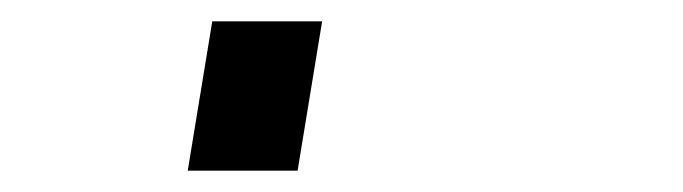

<svg xmlns="http://www.w3.org/2000/svg" viewBox="-20 60 640 180"><path d="M156 220 179 80H282L259 220Z"/></svg>

Font: Iosevka SS04 Heavy Extended
Style: Italic
Weight: 900
Width: 7
Italic angle: -9°
Monospace: yes
Designer: Belleve Invis
Foundry: Belleve Invis
Version: Version 19.0.0; ttfautohint (v1.8.4)